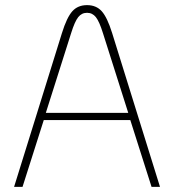

<svg xmlns="http://www.w3.org/2000/svg" viewBox="-20 -730 680 750"><path d="M489 -261H151L68 0H35L222 -601Q241 -662 262.5 -686Q284 -710 320 -710Q356 -710 377.5 -686Q399 -662 418 -601L605 0H572ZM481 -289 382 -601Q368 -646 354.5 -663Q341 -680 320 -680Q299 -680 285.5 -663Q272 -646 258 -601L159 -289Z"/></svg>

Font: KoHo ExtraLight
Style: Regular
Weight: 275
Version: Version 1.000; ttfautohint (v1.6)